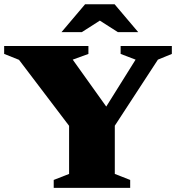

<svg xmlns="http://www.w3.org/2000/svg" viewBox="-29 -904 852 924"><path d="M62.5 -616 -9 -644.5V-682.5H396.5V-644.5L321 -617L513.5 -347.5H455L623.5 -617L551.5 -644.5V-682.5H798V-644.5L731 -617L523.5 -299V-67L597.5 -38V0H229.5V-38L303.5 -67V-298.5ZM434 -816H469L365 -749.5H267L380.5 -883.5H522.5L636 -749.5H538Z"/></svg>

Font: Newsreader ExtraBold
Style: Regular
Weight: 800
Designer: Hugues Gentile
Foundry: Production Type
Version: Version 1.003